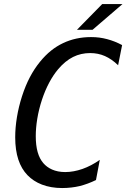

<svg xmlns="http://www.w3.org/2000/svg" viewBox="-20 -928 642 962"><path d="M365.7 -778.8H443.8L593.8 -907.7H492.2ZM291.5 14.2C322.3 14.2 354 10.3 378.4 4.4C406.2 -2.4 433.6 -12.7 460.9 -25.9L480 -127C451.2 -106.9 422.4 -91.8 393.1 -81.5C363.8 -71.3 334.5 -65.9 306.6 -65.9C254.9 -65.9 219.2 -85 197.3 -110.4C171.9 -139.6 159.2 -184.1 159.2 -245.6C159.2 -299.3 168.9 -363.8 190.4 -428.7C210.4 -489.3 238.8 -543 272 -582C294.9 -608.9 319.8 -629.4 346.2 -642.6C372.6 -655.8 401.4 -662.1 431.6 -662.1C458 -662.1 482.9 -657.2 505.9 -647C528.8 -636.7 550.8 -621.6 571.8 -601.1L591.8 -702.1C567.4 -715.3 542.5 -725.1 516.6 -731.9C490.7 -738.8 465.8 -742.2 436 -742.2C384.8 -742.2 337.9 -731.9 295.9 -711.9C253.9 -691.9 216.3 -662.6 180.2 -618.2C142.6 -571.8 113.3 -517.1 90.3 -445.8C67.9 -376 56.2 -304.2 56.2 -240.2C56.2 -153.8 77.6 -91.8 117.7 -50.3C156.2 -10.3 214.8 14.2 291.5 14.2Z"/></svg>

Font: Hack
Style: Oblique
Weight: 400
Italic angle: -12°
Monospace: yes
Designer: Christopher Simpkins
Foundry: Christopher Simpkins
Version: Version 2.010